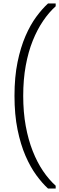

<svg xmlns="http://www.w3.org/2000/svg" viewBox="-20 -840 339 1100"><path d="M255 240Q222 210 188 163.5Q154 117 126 52.5Q98 -12 80.5 -97.5Q63 -183 63 -291Q63 -399 80.5 -484Q98 -569 126 -633.5Q154 -698 188 -744Q222 -790 255 -820H299V-804Q260 -769 226.5 -719.5Q193 -670 167.5 -606.5Q142 -543 127.5 -464Q113 -385 113 -291Q113 -197 127.5 -118Q142 -39 167.5 25.5Q193 90 226.5 139.5Q260 189 299 224V240Z"/></svg>

Font: Tilda Sans Light
Style: Regular
Weight: 300
Designer: ParaType Ltd
Foundry: ParaType Ltd
Version: Version 1.009